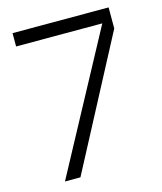

<svg xmlns="http://www.w3.org/2000/svg" viewBox="-107 -784 728 863"><g transform="rotate(-15 257.0 -352.5)"><path d="M88 0 434 -643H33V-705H480V-607L160 0Z"/></g></svg>

Font: TikTok Sans 24pt Light
Style: Regular
Weight: 300
Version: Version 4.000